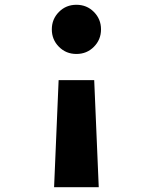

<svg xmlns="http://www.w3.org/2000/svg" viewBox="-20 -668 640 804"><path d="M225.5 -332.5H374.5L393.5 116H206.5ZM300 -442Q256.5 -442 226.8 -472Q197 -502 197 -545Q197 -588 226.8 -618Q256.5 -648 300 -648Q343.5 -648 373.2 -618Q403 -588 403 -545Q403 -502 373.2 -472Q343.5 -442 300 -442Z"/></svg>

Font: Google Sans Code
Style: Regular
Weight: 400
Monospace: yes
Designer: Google Sans Code Authors
Foundry: Google LLC
Version: Version 6.000